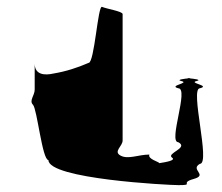

<svg xmlns="http://www.w3.org/2000/svg" viewBox="-20 -721 646 559"><path d="M76 -416C88 -404 103 -255 121 -255C121 -200 469 -182 500 -182C548 -182 501 -188 544 -200C587 -212 532 -227 562 -244C594 -244 532 -464 562 -464C594 -472 528 -479 552 -485C570 -489 542 -492 530 -493C519 -492 491 -489 508 -485C534 -479 469 -472 499 -464C531 -464 469 -307 499 -307C531 -290 463 -275 481 -262C493 -254 463 -249 444 -246C443 -250 409 -258 415 -271C383 -271 353 -256 331 -268C309 -280 337 -295 337 -312V-680C337 -688 291 -695 277 -701C265 -707 255 -538 238 -538C206 -524 172 -513 136 -507C110 -501 81 -503 81 -536V-460C81 -443 64 -428 76 -416ZM530 -493C525 -494 523 -494 530 -494C537 -494 535 -494 530 -493Z"/></svg>

Font: bitstorm
Style: ultext
Weight: 400
Version: Version 0.2